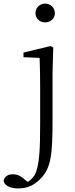

<svg xmlns="http://www.w3.org/2000/svg" viewBox="-95 -780 421 1071"><path d="M157 -655C186 -655 211 -676 211 -707C211 -738 186 -760 157 -760C128 -760 103 -738 103 -707C103 -676 128 -655 157 -655ZM7 271C57 271 93 255 130 218C191 158 198 78 198 -110V-378L202 -515L187 -523L36 -487V-461L126 -457C128 -407 129 -352 129 -284V-94C129 43 126 145 99 195C89 212 75 225 60 235L41 220C18 199 -2 192 -24 192C-51 192 -70 205 -75 229C-71 251 -45 271 7 271Z"/></svg>

Font: Noto Serif JP Light
Style: Regular
Weight: 300
Designer: Ryoko NISHIZUKA 西塚涼子 (kana & ideographs); Frank Grießhammer (Latin, Greek & Cyrillic); Wenlong ZHANG 张文龙 (bopomofo); San
Foundry: Adobe
Version: Version 2.001;hotconv 1.1.0;makeotfexe 2.6.0